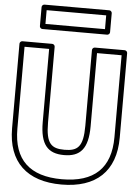

<svg xmlns="http://www.w3.org/2000/svg" viewBox="-92 -1691 1301 1805"><g transform="rotate(5 558.0 -788.5)"><path d="M277 -1574H839V-1444H277ZM252 -1624C241.3 -1624 227 -1614.1 227 -1599V-1419C227 -1408.3 236.9 -1394 252 -1394H864C874.7 -1394 889 -1403.9 889 -1419V-1599C889 -1609.7 879.1 -1624 864 -1624ZM734 -1238V-523C734 -322.8 681.6 -281 558 -281C434.4 -281 382 -322.8 382 -523V-1238C382 -1253.1 367.7 -1263 357 -1263H75C59.9 -1263 50 -1248.7 50 -1238V-440C50 -121.1 232.1 47 558 47C883.9 47 1066 -121.1 1066 -440V-1238C1066 -1253.1 1051.7 -1263 1041 -1263H759C743.9 -1263 734 -1248.7 734 -1238ZM784 -1213H1016V-440C1016 -146.9 862.1 -3 558 -3C253.9 -3 100 -146.9 100 -440V-1213H332V-523C332 -309.2 405.6 -231 558 -231C710.4 -231 784 -309.2 784 -523Z"/></g></svg>

Font: Poland Can Into
Style: BigWritingsOLn
Weight: 700
Foundry: Cannot Into Space Fonts
Version: Version 0.92